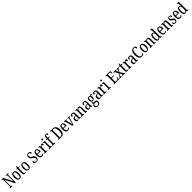

<svg xmlns="http://www.w3.org/2000/svg" viewBox="1807 -5941 11350 11350"><g transform="rotate(-45 7481.5 -266.0)"><path d="M28 0H229V-41H213C176 -41 154 -50 154 -113V-594L451 0H514V-601C514 -662 538 -673 574 -673H589V-714H389V-673H403C439 -673 463 -663 463 -605V-150L186 -714H28V-673H43C78 -673 103 -664 103 -605V-113C103 -50 79 -41 40 -41H28Z M839 10C964 10 1030 -81 1030 -269C1030 -456 958 -546 842 -546C715 -546 650 -456 650 -269C650 -81 722 10 839 10ZM841 -41C767 -41 739 -119 739 -269C739 -418 766 -494 840 -494C915 -494 941 -418 941 -269C941 -119 915 -41 841 -41Z M1259 10C1298 10 1328 2 1345 -5V-51C1327 -46 1311 -43 1289 -43C1250 -43 1234 -72 1234 -144V-490H1337V-536H1234V-659H1188C1180 -603 1170 -580 1154 -560C1138 -539 1118 -527 1087 -521V-490H1148V-145C1148 -30 1184 10 1259 10Z M1594 10C1719 10 1785 -81 1785 -269C1785 -456 1713 -546 1597 -546C1470 -546 1405 -456 1405 -269C1405 -81 1477 10 1594 10ZM1596 -41C1522 -41 1494 -119 1494 -269C1494 -418 1521 -494 1595 -494C1670 -494 1696 -418 1696 -269C1696 -119 1670 -41 1596 -41Z M2247 10C2357 10 2435 -60 2435 -187C2435 -294 2384 -348 2287 -401C2193 -452 2164 -487 2164 -559C2164 -631 2195 -677 2254 -677C2318 -677 2349 -617 2349 -550C2394 -550 2418 -568 2418 -611C2418 -666 2363 -724 2263 -724C2164 -724 2087 -654 2087 -548C2087 -439 2133 -381 2226 -328C2313 -279 2357 -243 2357 -160C2357 -81 2320 -36 2253 -36C2184 -36 2140 -100 2135 -195C2097 -195 2070 -168 2070 -126C2070 -45 2125 10 2247 10Z M2700 10C2802 10 2847 -50 2847 -91C2847 -109 2838 -119 2827 -124C2808 -81 2773 -45 2718 -45C2642 -45 2600 -114 2599 -264H2862V-304C2862 -462 2798 -546 2692 -546C2577 -546 2511 -452 2511 -264C2511 -90 2578 10 2700 10ZM2776 -313H2600C2603 -430 2634 -496 2694 -496C2753 -496 2775 -422 2776 -313Z M2923 0H3157V-41H3138C3104 -41 3077 -49 3077 -108V-276C3077 -370 3102 -483 3151 -483C3182 -483 3192 -460 3192 -405C3247 -405 3271 -431 3271 -471C3271 -516 3245 -546 3192 -546C3127 -546 3096 -492 3074 -428H3071L3058 -536H2924V-495H2927C2962 -495 2989 -486 2989 -427V-113C2989 -50 2961 -41 2926 -41H2923Z M3412 -641C3441 -641 3464 -656 3464 -698C3464 -740 3441 -755 3412 -755C3383 -755 3362 -740 3362 -698C3362 -656 3383 -641 3412 -641ZM3300 0H3532V-41H3522C3483 -41 3459 -52 3459 -115V-536H3305V-495H3315C3352 -495 3373 -484 3373 -425V-110C3373 -51 3348 -41 3310 -41H3300Z M3563 0H3818V-41H3787C3752 -41 3724 -50 3724 -113V-488H3835V-536H3724V-596C3724 -679 3740 -726 3782 -726C3820 -726 3829 -685 3829 -644C3875 -644 3896 -668 3896 -701C3896 -740 3868 -770 3789 -770C3690 -770 3638 -706 3638 -587V-536H3566V-488H3638V-113C3638 -50 3607 -41 3575 -41H3563Z M4077 0H4324C4500 0 4588 -137 4588 -356C4588 -583 4490 -714 4324 -714H4077V-673H4093C4128 -673 4152 -662 4152 -605V-112C4152 -54 4130 -41 4096 -41H4077ZM4306 -50H4244V-665H4307C4427 -665 4488 -556 4488 -356C4488 -158 4427 -50 4306 -50Z M4864 10C4966 10 5011 -50 5011 -91C5011 -109 5002 -119 4991 -124C4972 -81 4937 -45 4882 -45C4806 -45 4764 -114 4763 -264H5026V-304C5026 -462 4962 -546 4856 -546C4741 -546 4675 -452 4675 -264C4675 -90 4742 10 4864 10ZM4940 -313H4764C4767 -430 4798 -496 4858 -496C4917 -496 4939 -422 4940 -313Z M5130 -442 5256 0H5337L5459 -417C5476 -479 5484 -495 5515 -495H5526V-536H5363V-495H5371C5399 -495 5414 -483 5414 -460C5414 -438 5410 -418 5400 -384L5351 -208C5334 -149 5322 -97 5315 -71C5309 -105 5294 -170 5280 -220L5229 -405C5224 -423 5220 -441 5220 -459C5220 -481 5232 -495 5262 -495H5273V-536H5069V-495C5102 -495 5118 -485 5130 -442Z M5687 10C5754 10 5779 -31 5813 -88H5819L5831 0H5950V-41H5947C5911 -41 5898 -57 5898 -113V-372C5898 -499 5847 -546 5748 -546C5658 -546 5599 -510 5599 -450C5599 -409 5624 -388 5673 -388C5673 -453 5685 -497 5741 -497C5800 -497 5811 -448 5811 -373V-312L5746 -309C5625 -304 5566 -256 5566 -150C5566 -41 5620 10 5687 10ZM5715 -42C5674 -42 5656 -82 5656 -144C5656 -223 5683 -265 5766 -270L5812 -273V-191C5812 -106 5774 -42 5715 -42Z M6002 0H6223V-41H6218C6183 -41 6158 -48 6158 -108V-321C6158 -405 6180 -485 6251 -485C6307 -485 6327 -432 6327 -347V0H6475V-41H6471C6436 -41 6413 -50 6413 -113V-349C6413 -486 6366 -546 6282 -546C6224 -546 6186 -522 6159 -454H6155L6145 -536H6006V-495H6011C6045 -495 6072 -486 6072 -427V-113C6072 -50 6045 -41 6009 -41H6002Z M6656 10C6723 10 6748 -31 6782 -88H6788L6800 0H6919V-41H6916C6880 -41 6867 -57 6867 -113V-372C6867 -499 6816 -546 6717 -546C6627 -546 6568 -510 6568 -450C6568 -409 6593 -388 6642 -388C6642 -453 6654 -497 6710 -497C6769 -497 6780 -448 6780 -373V-312L6715 -309C6594 -304 6535 -256 6535 -150C6535 -41 6589 10 6656 10ZM6684 -42C6643 -42 6625 -82 6625 -144C6625 -223 6652 -265 6735 -270L6781 -273V-191C6781 -106 6743 -42 6684 -42Z M7135 238C7281 238 7350 167 7350 54C7350 -23 7311 -89 7213 -89H7130C7097 -89 7076 -101 7076 -134C7076 -164 7092 -185 7106 -198C7117 -194 7141 -192 7154 -192C7256 -192 7305 -265 7305 -366C7305 -427 7289 -461 7269 -488C7279 -497 7288 -504 7302 -504C7317 -504 7330 -485 7330 -463C7360 -463 7373 -488 7373 -516C7373 -544 7358 -568 7327 -568C7289 -568 7262 -528 7247 -512C7224 -532 7194 -546 7154 -546C7049 -546 6997 -476 6997 -361C6997 -295 7027 -235 7074 -210C7042 -187 7016 -158 7016 -118C7016 -75 7041 -54 7065 -42C7013 -29 6965 14 6965 93C6965 184 7021 238 7135 238ZM7152 -237C7100 -237 7077 -278 7077 -364C7077 -455 7100 -500 7151 -500C7205 -500 7226 -457 7226 -365C7226 -277 7206 -237 7152 -237ZM7137 191C7067 191 7037 146 7037 86C7037 8 7079 -14 7119 -14H7201C7250 -14 7277 7 7277 68C7277 136 7244 191 7137 191Z M7540 10C7607 10 7632 -31 7666 -88H7672L7684 0H7803V-41H7800C7764 -41 7751 -57 7751 -113V-372C7751 -499 7700 -546 7601 -546C7511 -546 7452 -510 7452 -450C7452 -409 7477 -388 7526 -388C7526 -453 7538 -497 7594 -497C7653 -497 7664 -448 7664 -373V-312L7599 -309C7478 -304 7419 -256 7419 -150C7419 -41 7473 10 7540 10ZM7568 -42C7527 -42 7509 -82 7509 -144C7509 -223 7536 -265 7619 -270L7665 -273V-191C7665 -106 7627 -42 7568 -42Z M7858 0H8092V-41H8073C8039 -41 8012 -49 8012 -108V-276C8012 -370 8037 -483 8086 -483C8117 -483 8127 -460 8127 -405C8182 -405 8206 -431 8206 -471C8206 -516 8180 -546 8127 -546C8062 -546 8031 -492 8009 -428H8006L7993 -536H7859V-495H7862C7897 -495 7924 -486 7924 -427V-113C7924 -50 7896 -41 7861 -41H7858Z M8347 -641C8376 -641 8399 -656 8399 -698C8399 -740 8376 -755 8347 -755C8318 -755 8297 -740 8297 -698C8297 -656 8318 -641 8347 -641ZM8235 0H8467V-41H8457C8418 -41 8394 -52 8394 -115V-536H8240V-495H8250C8287 -495 8308 -484 8308 -425V-110C8308 -51 8283 -41 8245 -41H8235Z M8713 0H9148L9153 -174H9107L9103 -132C9097 -88 9077 -49 9026 -49H8880V-350H9069V-398H8880V-665H9007C9056 -665 9074 -626 9077 -582L9081 -540H9127L9123 -714H8713V-673H8730C8763 -673 8788 -664 8788 -602V-107C8788 -52 8766 -41 8730 -41H8713Z M9189 0H9380V-41H9378C9343 -41 9329 -51 9329 -73C9329 -95 9339 -113 9350 -136L9404 -237L9455 -143C9479 -101 9486 -89 9486 -74C9486 -52 9470 -41 9438 -41H9434V0H9650V-41H9640C9621 -41 9600 -55 9577 -94L9462 -290L9543 -431C9575 -486 9591 -495 9622 -495H9629V-536H9454V-495H9458C9481 -495 9499 -491 9499 -467C9499 -449 9491 -432 9479 -408L9438 -325L9388 -420C9376 -441 9370 -452 9370 -466C9370 -482 9378 -495 9413 -495H9415V-536H9203V-495H9214C9241 -495 9261 -478 9282 -442L9380 -272L9282 -105C9251 -53 9234 -41 9196 -41H9189Z M9841 10C9880 10 9910 2 9927 -5V-51C9909 -46 9893 -43 9871 -43C9832 -43 9816 -72 9816 -144V-490H9919V-536H9816V-659H9770C9762 -603 9752 -580 9736 -560C9720 -539 9700 -527 9669 -521V-490H9730V-145C9730 -30 9766 10 9841 10Z M9968 0H10202V-41H10183C10149 -41 10122 -49 10122 -108V-276C10122 -370 10147 -483 10196 -483C10227 -483 10237 -460 10237 -405C10292 -405 10316 -431 10316 -471C10316 -516 10290 -546 10237 -546C10172 -546 10141 -492 10119 -428H10116L10103 -536H9969V-495H9972C10007 -495 10034 -486 10034 -427V-113C10034 -50 10006 -41 9971 -41H9968Z M10467 10C10534 10 10559 -31 10593 -88H10599L10611 0H10730V-41H10727C10691 -41 10678 -57 10678 -113V-372C10678 -499 10627 -546 10528 -546C10438 -546 10379 -510 10379 -450C10379 -409 10404 -388 10453 -388C10453 -453 10465 -497 10521 -497C10580 -497 10591 -448 10591 -373V-312L10526 -309C10405 -304 10346 -256 10346 -150C10346 -41 10400 10 10467 10ZM10495 -42C10454 -42 10436 -82 10436 -144C10436 -223 10463 -265 10546 -270L10592 -273V-191C10592 -106 10554 -42 10495 -42Z M11053 10C11178 10 11229 -58 11229 -103C11229 -118 11224 -132 11216 -138C11186 -89 11148 -46 11068 -46C10954 -46 10906 -162 10906 -358C10906 -552 10949 -672 11054 -672C11131 -672 11157 -609 11157 -545C11202 -545 11231 -570 11231 -610C11231 -671 11170 -724 11063 -724C10893 -724 10806 -579 10806 -358C10806 -137 10891 10 11053 10Z M11491 10C11616 10 11682 -81 11682 -269C11682 -456 11610 -546 11494 -546C11367 -546 11302 -456 11302 -269C11302 -81 11374 10 11491 10ZM11493 -41C11419 -41 11391 -119 11391 -269C11391 -418 11418 -494 11492 -494C11567 -494 11593 -418 11593 -269C11593 -119 11567 -41 11493 -41Z M11744 0H11965V-41H11960C11925 -41 11900 -48 11900 -108V-321C11900 -405 11922 -485 11993 -485C12049 -485 12069 -432 12069 -347V0H12217V-41H12213C12178 -41 12155 -50 12155 -113V-349C12155 -486 12108 -546 12024 -546C11966 -546 11928 -522 11901 -454H11897L11887 -536H11748V-495H11753C11787 -495 11814 -486 11814 -427V-113C11814 -50 11787 -41 11751 -41H11744Z M12439 10C12503 10 12539 -29 12564 -92H12566L12576 0H12718V-41H12710C12673 -41 12648 -52 12648 -111V-760H12491V-719H12497C12532 -719 12562 -710 12562 -650V-563C12562 -526 12562 -489 12564 -458H12560C12537 -510 12503 -546 12442 -546C12337 -546 12280 -460 12280 -267C12280 -75 12337 10 12439 10ZM12461 -45C12395 -45 12369 -118 12369 -266C12369 -411 12395 -491 12460 -491C12537 -491 12562 -411 12562 -267C12562 -132 12533 -45 12461 -45Z M12963 10C13065 10 13110 -50 13110 -91C13110 -109 13101 -119 13090 -124C13071 -81 13036 -45 12981 -45C12905 -45 12863 -114 12862 -264H13125V-304C13125 -462 13061 -546 12955 -546C12840 -546 12774 -452 12774 -264C12774 -90 12841 10 12963 10ZM13039 -313H12863C12866 -430 12897 -496 12957 -496C13016 -496 13038 -422 13039 -313Z M13183 0H13404V-41H13399C13364 -41 13339 -48 13339 -108V-321C13339 -405 13361 -485 13432 -485C13488 -485 13508 -432 13508 -347V0H13656V-41H13652C13617 -41 13594 -50 13594 -113V-349C13594 -486 13547 -546 13463 -546C13405 -546 13367 -522 13340 -454H13336L13326 -536H13187V-495H13192C13226 -495 13253 -486 13253 -427V-113C13253 -50 13226 -41 13190 -41H13183Z M13851 10C13950 10 14008 -49 14008 -143C14008 -227 13968 -268 13887 -310C13817 -347 13791 -368 13791 -423C13791 -470 13815 -502 13860 -502C13909 -502 13938 -465 13938 -395C13974 -395 13994 -417 13994 -452C13994 -502 13952 -545 13867 -545C13780 -545 13721 -495 13721 -405C13721 -321 13758 -285 13848 -235C13914 -198 13936 -174 13936 -125C13936 -67 13909 -34 13853 -34C13793 -34 13765 -86 13765 -157C13736 -157 13708 -140 13708 -94C13708 -24 13762 10 13851 10Z M14270 10C14372 10 14417 -50 14417 -91C14417 -109 14408 -119 14397 -124C14378 -81 14343 -45 14288 -45C14212 -45 14170 -114 14169 -264H14432V-304C14432 -462 14368 -546 14262 -546C14147 -546 14081 -452 14081 -264C14081 -90 14148 10 14270 10ZM14346 -313H14170C14173 -430 14204 -496 14264 -496C14323 -496 14345 -422 14346 -313Z M14670 10C14734 10 14770 -29 14795 -92H14797L14807 0H14949V-41H14941C14904 -41 14879 -52 14879 -111V-760H14722V-719H14728C14763 -719 14793 -710 14793 -650V-563C14793 -526 14793 -489 14795 -458H14791C14768 -510 14734 -546 14673 -546C14568 -546 14511 -460 14511 -267C14511 -75 14568 10 14670 10ZM14692 -45C14626 -45 14600 -118 14600 -266C14600 -411 14626 -491 14691 -491C14768 -491 14793 -411 14793 -267C14793 -132 14764 -45 14692 -45Z"/></g></svg>

Font: Noto Serif Devanagari ExtraCondensed
Style: Regular
Weight: 400
Width: 2
Designer: Universal Thirst, Indian Type Foundry and the Monotype Design Team
Foundry: Monotype Imaging Inc.
Version: Version 2.004